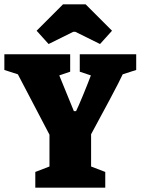

<svg xmlns="http://www.w3.org/2000/svg" viewBox="-25 -861 645 881"><path d="M137 -72 202 -97V-243L57 -520L-5 -540V-612H297V-532L247 -515L314 -351H324Q334 -371 355.5 -423Q377 -475 392 -515L341 -532V-612H600V-540L538 -520Q526 -493 477.5 -402Q429 -311 393 -245V-97L458 -72V0H137ZM143 -720 264 -841H368L489 -720L434 -659L321 -715H311L198 -659Z"/></svg>

Font: Grenze Black
Style: Regular
Weight: 900
Designer: Renata Polastri
Foundry: Omnibus-Type
Version: Version 1.002; ttfautohint (v1.8)